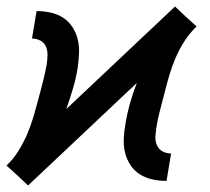

<svg xmlns="http://www.w3.org/2000/svg" viewBox="-24 -554 644 588"><path d="M62 14 29 -17 -4 -47Q17 -67 32.5 -92Q48 -117 59 -142.5Q70 -168 78 -195Q86 -222 93 -248.5Q100 -275 107 -302Q114 -329 119 -356Q121 -370 121.5 -384Q122 -398 117 -410.5Q112 -423 100 -429.5Q88 -436 74 -436L88 -520Q110 -520 131 -515.5Q152 -511 169 -500Q186 -489 197.5 -471.5Q209 -454 214 -433.5Q219 -413 218 -391Q217 -369 214 -347Q209 -315 199.5 -283Q190 -251 179 -220L512 -534L545 -503L578 -473Q557 -453 541 -428Q525 -403 514 -377.5Q503 -352 495 -325Q487 -298 480.5 -271.5Q474 -245 466.5 -218Q459 -191 455 -164Q453 -150 452 -136Q451 -122 456.5 -109.5Q462 -97 473.5 -90.5Q485 -84 500 -84L486 0Q464 0 443 -4.5Q422 -9 404.5 -20Q387 -31 375.5 -48.5Q364 -66 359 -86.5Q354 -107 355 -129Q356 -151 360 -173Q365 -205 374 -237Q383 -269 395 -300Z"/></svg>

Font: Iosevka SS04 Md Ex Obl
Style: Regular
Weight: 500
Width: 7
Italic angle: -9°
Monospace: yes
Designer: Belleve Invis
Foundry: Belleve Invis
Version: Version 19.0.0; ttfautohint (v1.8.4)